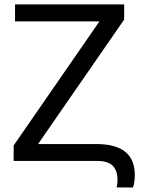

<svg xmlns="http://www.w3.org/2000/svg" viewBox="-20 -731 650 872"><path d="M543.9 -642.1 152.8 -76.7H418.5Q592.3 -76.7 592.3 64Q592.3 95.7 584 120.6L509.3 120.1Q513.7 106.9 513.7 87.4Q513.7 43 491.7 21.5Q469.7 0 422.9 0H42V-70.3L431.6 -633.8H48.3V-710.9H543.9Z"/></svg>

Font: Roboto
Style: Regular
Weight: 400
Designer: Google
Version: Version 2.001047; 2015